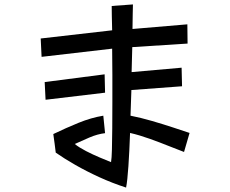

<svg xmlns="http://www.w3.org/2000/svg" viewBox="-20 -787 1040 868"><path d="M812 -100Q785 -110 744 -126.5Q703 -143 657 -159.5Q611 -176 568 -186Q565 -102 560.5 -35.5Q556 31 550 61Q488 41 429 14Q370 -13 319.5 -42Q269 -71 232 -97Q232 -97 230.5 -109Q229 -121 227 -137Q225 -153 223 -166Q221 -179 221 -181Q277 -208 334.5 -231.5Q392 -255 447 -264L455 -185Q421 -181 384.5 -165.5Q348 -150 318 -136Q338 -120 369 -104Q400 -88 431 -75Q462 -62 482 -54Q485 -71 486 -111Q487 -151 487.5 -206.5Q488 -262 488 -325Q488 -386 488 -448.5Q488 -511 487 -567L168 -530L164 -613L487 -650Q486 -688 485.5 -717Q485 -746 485 -760L581 -767Q580 -752 580 -723Q580 -694 579 -656L827 -677L828 -590L578 -574Q577 -548 576.5 -519Q576 -490 575 -461L801 -481L803 -397L574 -380Q573 -351 572 -322Q571 -293 570 -264Q616 -255 666 -240.5Q716 -226 761.5 -211Q807 -196 837 -186ZM182 -416 453 -451 455 -368 186 -336Z"/></svg>

Font: Moralerspace Krypton JPDOC
Style: Regular
Weight: 400
Version: v0.0.6; ttfautohint (v1.8.4.7-5d5b-dirty) -l 6 -r 45 -G 200 